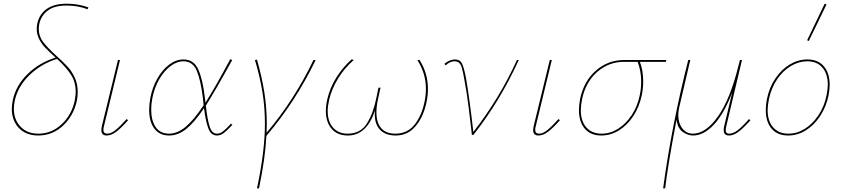

<svg xmlns="http://www.w3.org/2000/svg" viewBox="-20 -731 4558 1040"><path d="M193 -602Q190 -589 190 -575Q190 -535 213 -504.5Q236 -474 284 -430Q322 -396 345.5 -370.5Q369 -345 385 -310.5Q401 -276 401 -233Q401 -205 396 -184Q378 -103 321 -50Q264 3 187 3Q121 3 82.5 -37.5Q44 -78 44 -141Q44 -160 49 -187Q65 -266 128 -328.5Q191 -391 281 -419Q246 -451 226 -471.5Q206 -492 192.5 -518.5Q179 -545 179 -575Q179 -589 182 -604Q193 -654 233 -682.5Q273 -711 341 -711Q403 -711 459 -691L454 -681Q402 -701 340 -701Q275 -701 239 -674Q203 -647 193 -602ZM390 -233Q390 -287 364 -327Q338 -367 289 -412Q204 -386 140.5 -325Q77 -264 60 -186Q55 -161 55 -143Q55 -83 91 -45Q127 -7 188 -7Q260 -7 314.5 -58.5Q369 -110 385 -187Q390 -215 390 -233Z M529 -26Q529 -36 532 -49L619 -406H630L543 -47Q540 -37 540 -28Q540 -7 561 -7Q582 -7 606.5 -27Q631 -47 666 -86L674 -80Q638 -39 610.5 -18Q583 3 558 3Q529 3 529 -26Z M1239 -55Q1210 -24 1192.5 -10.5Q1175 3 1155 3Q1123 3 1108.5 -35.5Q1094 -74 1085 -145Q1034 -69 989.5 -33Q945 3 896 3Q844 3 816 -34.5Q788 -72 788 -136Q788 -166 794 -199Q805 -258 832.5 -306Q860 -354 897 -381.5Q934 -409 974 -409Q1029 -409 1053.5 -356Q1078 -303 1090 -200L1093 -175Q1147 -260 1227 -410L1238 -406Q1140 -229 1095 -159Q1103 -85 1115.5 -46Q1128 -7 1155 -7Q1171 -7 1185 -17.5Q1199 -28 1212 -41.5Q1225 -55 1231 -61ZM1083 -161Q1081 -187 1079 -200Q1067 -298 1045.5 -348.5Q1024 -399 973 -399Q938 -399 903.5 -373Q869 -347 842.5 -301.5Q816 -256 805 -198Q799 -167 799 -137Q799 -78 823.5 -42.5Q848 -7 896 -7Q941 -7 985.5 -44Q1030 -81 1083 -161Z M1423 5Q1417 125 1383 289H1372Q1415 89 1415 -62Q1415 -149 1401.5 -232Q1388 -315 1361 -406L1372 -408Q1398 -317 1411.5 -233Q1425 -149 1425 -62Q1425 -29 1424 -12Q1574 -189 1678 -406H1690Q1582 -182 1423 5Z M2298 -249Q2298 -215 2291 -181Q2275 -100 2232 -48.5Q2189 3 2124 3Q2069 3 2039.5 -27Q2010 -57 2010 -112Q2010 -125 2011 -132Q1966 3 1864 3Q1808 3 1776.5 -33Q1745 -69 1745 -131Q1745 -159 1753 -194Q1767 -255 1801.5 -310.5Q1836 -366 1885 -410L1896 -406Q1845 -361 1811 -305.5Q1777 -250 1763 -191Q1755 -156 1755 -130Q1755 -73 1784 -40Q1813 -7 1863 -7Q1934 -7 1968.5 -64Q2003 -121 2018 -198L2030 -256H2041L2028 -196Q2019 -156 2019 -123Q2019 -66 2045 -36.5Q2071 -7 2121 -7Q2187 -7 2226 -56.5Q2265 -106 2280 -182Q2287 -216 2287 -250Q2287 -333 2241 -405L2252 -407Q2298 -335 2298 -249Z M2790 -406Q2688 -182 2544 0H2536L2532 -37Q2530 -54 2519.5 -141Q2509 -228 2494 -307Q2487 -346 2481.5 -364Q2476 -382 2467 -390.5Q2458 -399 2442 -399Q2417 -399 2394 -377L2387 -385Q2399 -396 2414.5 -402.5Q2430 -409 2444 -409Q2471 -409 2482 -388Q2493 -367 2504 -309Q2523 -200 2544 -16Q2688 -202 2780 -406Z M2868 -26Q2868 -36 2871 -49L2958 -406H2969L2882 -47Q2879 -37 2879 -28Q2879 -7 2900 -7Q2921 -7 2945.5 -27Q2970 -47 3005 -86L3013 -80Q2977 -39 2949.5 -18Q2922 3 2897 3Q2868 3 2868 -26Z M3587 -396H3446Q3464 -349 3464 -292Q3464 -250 3456 -214Q3443 -152 3410.5 -102.5Q3378 -53 3333 -25Q3288 3 3237 3Q3179 3 3147.5 -34Q3116 -71 3116 -135Q3116 -163 3122 -194Q3142 -291 3207.5 -348.5Q3273 -406 3361 -406H3589ZM3453 -289Q3453 -346 3434 -396H3360Q3277 -396 3214.5 -341Q3152 -286 3133 -194Q3126 -157 3126 -135Q3126 -75 3156 -41Q3186 -7 3239 -7Q3286 -7 3328.5 -34Q3371 -61 3402 -108Q3433 -155 3445 -214Q3453 -249 3453 -289Z M4045 -80Q4009 -39 3981.5 -18Q3954 3 3929 3Q3900 3 3900 -26Q3900 -36 3903 -49L3946 -230Q3902 -115 3847 -56Q3792 3 3734 3Q3705 3 3677.5 -17Q3650 -37 3645 -83L3640 -58Q3597 169 3583 289H3572Q3618 -52 3708 -406H3719L3659 -149Q3654 -126 3654 -108Q3654 -64 3676 -35.5Q3698 -7 3733 -7Q3803 -7 3869.5 -101Q3936 -195 3981 -379L3988 -406H3999L3914 -47Q3911 -35 3911 -26Q3911 -7 3929 -7Q3952 -7 3977 -26.5Q4002 -46 4037 -86Z M4128 -135Q4128 -163 4134 -194Q4147 -258 4180.5 -307Q4214 -356 4259 -382.5Q4304 -409 4353 -409Q4411 -409 4442.5 -372Q4474 -335 4474 -272Q4474 -246 4468 -214Q4455 -152 4422.5 -102.5Q4390 -53 4345 -25Q4300 3 4249 3Q4191 3 4159.5 -34Q4128 -71 4128 -135ZM4457 -214Q4464 -249 4464 -272Q4464 -330 4435 -364.5Q4406 -399 4352 -399Q4307 -399 4264 -373.5Q4221 -348 4189.5 -301.5Q4158 -255 4145 -194Q4138 -157 4138 -135Q4138 -75 4168 -41Q4198 -7 4251 -7Q4298 -7 4340.5 -34Q4383 -61 4414 -108Q4445 -155 4457 -214ZM4352 -513 4447 -711 4457 -707 4361 -509Z"/></svg>

Font: Ysabeau Hairline
Style: Italic
Weight: 100
Italic angle: -12°
Designer: Christian Thalmann (Catharsis Fonts)
Version: Version 0.003